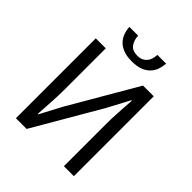

<svg xmlns="http://www.w3.org/2000/svg" viewBox="-230 -978 1115 1115"><g transform="rotate(45 328.0 -420.5)"><path d="M90 0V-656H172V-317Q172 -265 168.5 -211.5Q165 -158 162 -108H166L237 -242L478 -656H566V0H484V-343Q484 -395 487.5 -446.5Q491 -498 494 -548H490L419 -414L178 0ZM332 -709Q290 -709 262 -720Q234 -731 216.5 -749.5Q199 -768 190.5 -792Q182 -816 181 -841H253Q254 -806 272 -780.5Q290 -755 332 -755Q353 -755 367.5 -762Q382 -769 391.5 -780.5Q401 -792 405.5 -807.5Q410 -823 411 -841H483Q481 -816 473 -792Q465 -768 447.5 -749.5Q430 -731 402 -720Q374 -709 332 -709Z"/></g></svg>

Font: Pinyin1712
Style: Regular
Weight: 400
Version: Version 1